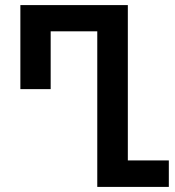

<svg xmlns="http://www.w3.org/2000/svg" viewBox="-20 -734 689 754"><path d="M362 0V-611H179V-384H60V-714H482V-104H643V0Z"/></svg>

Font: Noto Sans Georgian Condensed SemiBold
Style: Regular
Weight: 600
Width: 3
Designer: Monotype Design Team, Akaki Razmadze
Foundry: Google LLC
Version: Version 2.005; ttfautohint (v1.8.4.7-5d5b)